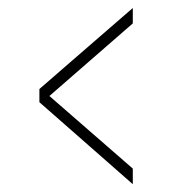

<svg xmlns="http://www.w3.org/2000/svg" viewBox="-20 -508 431 480"><path d="M312 -47.5 78.5 -252.5V-285.5L312 -488V-449.5L103.5 -268L312 -86.5Z"/></svg>

Font: Imbue Light
Style: Regular
Weight: 300
Designer: Tyler Finck
Foundry: Etcetera Type Company
Version: Version 1.102